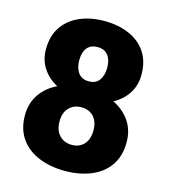

<svg xmlns="http://www.w3.org/2000/svg" viewBox="-109 -808 798 905"><g transform="rotate(15 290.0 -355.5)"><path d="M537.6 -195.8Q537.6 -127.9 505.6 -82Q473.6 -36.1 417.7 -13.2Q361.8 9.8 290.5 9.8Q219.7 9.8 163.3 -13.2Q106.9 -36.1 74.2 -82Q41.5 -127.9 41.5 -195.8Q41.5 -254.9 71.8 -298.6Q102.1 -342.3 153.3 -366.7Q108.4 -390.6 82.5 -430.2Q56.6 -469.7 56.6 -521Q56.6 -586.4 86.7 -630.9Q116.7 -675.3 169.4 -698.2Q222.2 -721.2 289.6 -721.2Q357.9 -721.2 410.6 -698.2Q463.4 -675.3 493.2 -630.9Q522.9 -586.4 522.9 -521Q522.9 -469.7 497.3 -429.9Q471.7 -390.1 427.2 -366.2Q478 -341.8 507.8 -298.3Q537.6 -254.9 537.6 -195.8ZM358.4 -512.2Q358.4 -549.8 341.1 -572Q323.7 -594.2 289.6 -594.2Q256.3 -594.2 239 -572.5Q221.7 -550.8 221.7 -512.2Q221.7 -474.1 239 -450.7Q256.3 -427.2 290.5 -427.2Q324.7 -427.2 341.6 -450.7Q358.4 -474.1 358.4 -512.2ZM372.1 -209Q372.1 -252.4 349.6 -276.4Q327.1 -300.3 289.6 -300.3Q252.9 -300.3 229.7 -276.4Q206.5 -252.4 206.5 -209Q206.5 -166 230 -141.6Q253.4 -117.2 290.5 -117.2Q327.6 -117.2 349.9 -141.6Q372.1 -166 372.1 -209Z"/></g></svg>

Font: Vazirmatn UI Black
Style: Regular
Weight: 900
Designer: Saber Rastikerdar
Foundry: Saber Rastikerdar
Version: Version 33.003